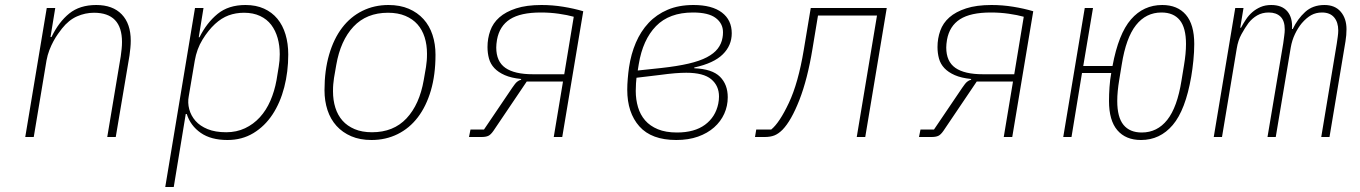

<svg xmlns="http://www.w3.org/2000/svg" viewBox="-20 -548 5440 768"><path d="M81 0 167 -516H201L182 -400H186Q215 -460 257 -494Q299 -528 365 -528Q431 -528 467 -490.5Q503 -453 503 -385Q503 -371 501.5 -356Q500 -341 498 -326L443 0H409L463 -323Q465 -337 466.5 -352Q468 -367 468 -380Q468 -497 356 -497Q321 -497 288 -482.5Q255 -468 228 -434Q221 -425 212 -412.5Q203 -400 194 -383.5Q185 -367 177.5 -347.5Q170 -328 166 -306L115 0Z M760 -516H794L775 -399H778Q807 -457 850.5 -492.5Q894 -528 962 -528Q1004 -528 1036 -513.5Q1068 -499 1089.5 -473Q1111 -447 1122 -410.5Q1133 -374 1133 -330Q1133 -261 1117 -199Q1101 -137 1070 -90Q1039 -43 993.5 -15.5Q948 12 890 12Q824 12 783 -16.5Q742 -45 727 -92H723L675 200H641ZM885 -19Q926 -19 960 -35Q994 -51 1019.5 -79Q1045 -107 1061.5 -145Q1078 -183 1086 -227L1095 -282Q1099 -305 1099 -331Q1099 -366 1090.5 -396Q1082 -426 1065 -448.5Q1048 -471 1020.5 -484Q993 -497 956 -497Q923 -497 894.5 -486.5Q866 -476 840 -452Q813 -427 790 -389.5Q767 -352 759 -305L735 -163Q730 -137 737 -111Q744 -85 762 -64.5Q780 -44 810.5 -31.5Q841 -19 885 -19Z M1466 12Q1420 12 1385 -3Q1350 -18 1326 -44.5Q1302 -71 1290 -107.5Q1278 -144 1278 -187Q1278 -266 1296.5 -329.5Q1315 -393 1348.5 -437Q1382 -481 1429.5 -504.5Q1477 -528 1534 -528Q1580 -528 1615 -513Q1650 -498 1674 -471.5Q1698 -445 1710 -408.5Q1722 -372 1722 -329Q1722 -249 1703.5 -186Q1685 -123 1651.5 -79Q1618 -35 1570.5 -11.5Q1523 12 1466 12ZM1468 -19Q1554 -19 1606 -74.5Q1658 -130 1675 -228L1684 -280Q1686 -295 1687 -305.5Q1688 -316 1688 -333Q1688 -369 1678.5 -399Q1669 -429 1650 -450.5Q1631 -472 1601.5 -484.5Q1572 -497 1532 -497Q1446 -497 1394 -441.5Q1342 -386 1325 -288L1316 -236Q1314 -221 1313 -210.5Q1312 -200 1312 -183Q1312 -147 1321.5 -117Q1331 -87 1350 -65.5Q1369 -44 1398.5 -31.5Q1428 -19 1468 -19Z M1862 -30H1916L2029 -197Q2041 -215 2048.5 -221Q2056 -227 2064 -229L2065 -232Q2025 -236 1999 -247.5Q1973 -259 1957.5 -275.5Q1942 -292 1936 -313.5Q1930 -335 1930 -360Q1930 -394 1941 -425Q1952 -456 1977.5 -478.5Q2003 -501 2044.5 -514.5Q2086 -528 2146 -528Q2190 -528 2233 -521Q2276 -514 2313 -503L2229 0H2195L2232 -222H2087L1954 -25Q1943 -9 1933 -4.5Q1923 0 1906 0H1856ZM2237 -251 2275 -481Q2250 -488 2215.5 -493Q2181 -498 2143 -498Q2062 -498 2020 -471Q1978 -444 1968 -389Q1965 -371 1965 -358Q1965 -302 2001.5 -276.5Q2038 -251 2112 -251Z M2685 12Q2586 12 2537.5 -42.5Q2489 -97 2489 -189Q2489 -209 2491 -233Q2493 -257 2496 -278Q2504 -332 2523.5 -377.5Q2543 -423 2574.5 -456.5Q2606 -490 2650.5 -509Q2695 -528 2754 -528Q2828 -528 2867.5 -498Q2907 -468 2907 -415Q2907 -366 2871 -330.5Q2835 -295 2757 -278V-275Q2829 -272 2860 -241Q2891 -210 2891 -159Q2891 -124 2877 -93Q2863 -62 2836.5 -38.5Q2810 -15 2772 -1.5Q2734 12 2685 12ZM2688 -18Q2758 -18 2800 -49Q2842 -80 2853 -133Q2856 -148 2856 -162Q2856 -205 2825 -231Q2794 -257 2725 -257Q2705 -257 2680 -255Q2655 -253 2618 -248L2526 -237Q2525 -231 2524 -214.5Q2523 -198 2523 -184Q2523 -150 2532 -119.5Q2541 -89 2560.5 -66.5Q2580 -44 2611.5 -31Q2643 -18 2688 -18ZM2625 -276Q2689 -283 2734 -293.5Q2779 -304 2807.5 -319Q2836 -334 2851 -353.5Q2866 -373 2870 -397Q2871 -402 2871.5 -407.5Q2872 -413 2872 -419Q2872 -454 2843 -476Q2814 -498 2752 -498Q2657 -498 2604 -443.5Q2551 -389 2535 -291L2531 -266Z M3005 -30H3065Q3098 -57 3135.5 -136.5Q3173 -216 3195 -348L3223 -516H3527L3441 0H3407L3488 -486H3252L3230 -353Q3210 -231 3177.5 -148Q3145 -65 3110 -29Q3094 -13 3078 -6.5Q3062 0 3039 0H3000Z M3662 -30H3716L3829 -197Q3841 -215 3848.5 -221Q3856 -227 3864 -229L3865 -232Q3825 -236 3799 -247.5Q3773 -259 3757.5 -275.5Q3742 -292 3736 -313.5Q3730 -335 3730 -360Q3730 -394 3741 -425Q3752 -456 3777.5 -478.5Q3803 -501 3844.5 -514.5Q3886 -528 3946 -528Q3990 -528 4033 -521Q4076 -514 4113 -503L4029 0H3995L4032 -222H3887L3754 -25Q3743 -9 3733 -4.5Q3723 0 3706 0H3656ZM4037 -251 4075 -481Q4050 -488 4015.5 -493Q3981 -498 3943 -498Q3862 -498 3820 -471Q3778 -444 3768 -389Q3765 -371 3765 -358Q3765 -302 3801.5 -276.5Q3838 -251 3912 -251Z M4544 12Q4483 12 4449.5 -27Q4416 -66 4416 -144Q4416 -170 4418 -199.5Q4420 -229 4425 -256H4308L4266 0H4233L4319 -516H4352L4313 -284H4430Q4454 -413 4504 -470.5Q4554 -528 4629 -528Q4690 -528 4723.5 -489Q4757 -450 4757 -372Q4757 -341 4753.5 -306Q4750 -271 4745 -242Q4722 -108 4671 -48Q4620 12 4544 12ZM4547 -18Q4609 -18 4649 -68.5Q4689 -119 4706 -226L4716 -287Q4720 -311 4722 -332Q4724 -353 4724 -372Q4724 -437 4699 -467.5Q4674 -498 4626 -498Q4564 -498 4524 -447.5Q4484 -397 4467 -290L4457 -229Q4453 -205 4451 -184Q4449 -163 4449 -144Q4449 -79 4474 -48.5Q4499 -18 4547 -18Z M4835 0 4921 -516H4954L4941 -437H4944Q4953 -454 4964 -470.5Q4975 -487 4989.5 -499.5Q5004 -512 5022.5 -520Q5041 -528 5065 -528Q5108 -528 5129.5 -502.5Q5151 -477 5148 -432H5151Q5170 -472 5200.5 -500Q5231 -528 5278 -528Q5320 -528 5343 -501Q5366 -474 5366 -431Q5366 -420 5365 -407.5Q5364 -395 5362 -383L5298 0H5265L5327 -373Q5329 -387 5331 -401Q5333 -415 5333 -426Q5333 -459 5316.5 -478.5Q5300 -498 5268 -498Q5244 -498 5225 -487.5Q5206 -477 5187 -455Q5172 -437 5160 -412Q5148 -387 5143 -358L5083 0H5050L5113 -375Q5115 -391 5117 -405Q5119 -419 5119 -430Q5119 -465 5102 -481.5Q5085 -498 5055 -498Q5029 -498 5009 -486.5Q4989 -475 4974 -456Q4960 -437 4946 -411.5Q4932 -386 4927 -354L4868 0Z"/></svg>

Font: IBM Plex Mono ExtraLight
Style: Italic
Weight: 200
Italic angle: -9°
Monospace: yes
Designer: Mike Abbink, Paul van der Laan, Pieter van Rosmalen
Foundry: Bold Monday
Version: Version 2.3